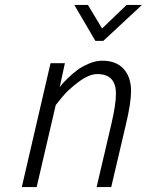

<svg xmlns="http://www.w3.org/2000/svg" viewBox="-20 -755 593 775"><path d="M553 -735H491L392 -640L335 -735H280L365 -590H397ZM205 -331 230 -362C247.3 -383.3 270 -404.3 298 -425C326 -445.7 351 -456 373 -456C423 -456 448 -429.7 448 -377C448 -347.7 441.7 -306 429 -252L370 0H429L489 -256C502.3 -312 509 -355.7 509 -387C509 -425 499 -455 479 -477C459 -499 430 -510 392 -510C375.3 -510 357.8 -506.2 339.5 -498.5C321.2 -490.8 305.7 -482.3 293 -473C280.3 -463.7 267.7 -452.8 255 -440.5C242.3 -428.2 234 -419.5 230 -414.5L221 -403L242 -500H184L68 0H128Z"/></svg>

Font: RazerF5 Light
Style: Italic
Weight: 300
Foundry: Razer Inc.
Version: Version 2